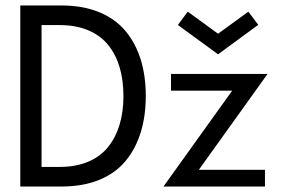

<svg xmlns="http://www.w3.org/2000/svg" viewBox="-20 -680 1024 700"><path d="M54 -660H204.5Q282 -660 341.2 -635.8Q400.5 -611.5 437.5 -567Q474.5 -522.5 493 -463Q511.5 -403.5 511.5 -330.5Q511.5 -257 493 -197.2Q474.5 -137.5 437.8 -93Q401 -48.5 341.8 -24.2Q282.5 0 204.5 0H54ZM628.5 -589 664.5 -637.5 775 -557 885.5 -637.5 921.5 -589.5 775 -482ZM131.5 -588.5V-71.5H198.5Q257 -71.5 301.8 -90.5Q346.5 -109.5 374.2 -144.2Q402 -179 416 -225.5Q430 -272 430 -329.5Q430 -387 416.5 -433.5Q403 -480 375.2 -515Q347.5 -550 302.5 -569.2Q257.5 -588.5 198.5 -588.5ZM603.5 -410.5H955.5L705 -61H946V0H576L826.5 -349.5H603.5Z"/></svg>

Font: League Spartan
Style: Regular
Weight: 350
Foundry: The League of Moveable Type
Version: Version 2.002